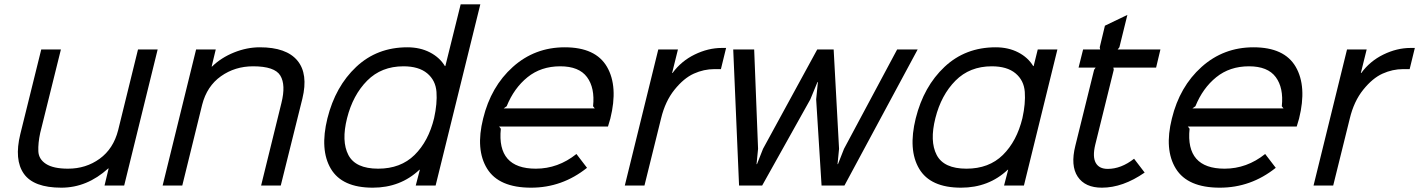

<svg xmlns="http://www.w3.org/2000/svg" viewBox="-20 -859 6571 889"><path d="M710 -630 555 0H464L483 -79H481Q383 10 264 10Q136 10 90.5 -54.5Q45 -119 74 -238L171 -630H262L166 -243Q156 -196 157.5 -159Q159 -122 193 -100Q227 -78 295 -78Q378 -78 441.5 -124Q505 -170 527 -256L619 -630Z M1380 -402 1280 0H1189L1283 -382Q1304 -466 1278 -509Q1252 -552 1152 -552Q1068 -552 1003 -506Q938 -460 916 -374L824 0H733L888 -630H979L960 -551H962Q1004 -592 1063.5 -616Q1123 -640 1183 -640Q1306 -640 1357 -578.5Q1408 -517 1380 -402Z M1990 -312Q2005 -380 2001 -433.5Q1997 -487 1958 -519.5Q1919 -552 1848 -552Q1746 -552 1680 -485.5Q1614 -419 1587 -312Q1560 -205 1593 -141.5Q1626 -78 1731 -78Q1835 -78 1899.5 -141.5Q1964 -205 1990 -312ZM2204 -839 1997 0H1905L1924 -73H1922Q1834 10 1706 10Q1564 10 1512 -77.5Q1460 -165 1496 -311Q1533 -459 1629.5 -549.5Q1726 -640 1866 -640Q1925 -640 1970.5 -616.5Q2016 -593 2040 -553H2042L2113 -839Z M2312 -357H2734L2726 -367Q2735 -452 2698 -502Q2661 -552 2574 -552Q2485 -552 2422.5 -501.5Q2360 -451 2326 -367ZM2806 -310Q2803 -301 2795 -273H2291L2299 -263Q2280 -78 2461 -78Q2564 -78 2649 -146L2698 -82Q2583 10 2439 10Q2290 10 2235.5 -78Q2181 -166 2217 -310Q2253 -458 2354.5 -549Q2456 -640 2595 -640Q2738 -640 2790.5 -549.5Q2843 -459 2806 -310Z M3342 -637 3318 -539H3288Q3239 -539 3192.5 -518Q3146 -497 3103 -443.5Q3060 -390 3041 -311L2964 0H2873L3028 -630H3119L3092 -521H3094Q3134 -576 3196.5 -606.5Q3259 -637 3322 -637Z M4134 -630H4229L3890 0H3784L3759 -399L3767 -479H3765L3732 -399L3509 0H3402L3375 -630H3472L3490 -170L3483 -99H3485L3513 -170L3764 -630H3840L3865 -170L3858 -99H3860L3888 -170Z M4714 -312Q4729 -380 4725 -433.5Q4721 -487 4682 -519.5Q4643 -552 4572 -552Q4470 -552 4404 -485.5Q4338 -419 4311 -312Q4284 -205 4317 -141.5Q4350 -78 4455 -78Q4559 -78 4623.5 -141.5Q4688 -205 4714 -312ZM4876 -630 4721 0H4629L4648 -73H4646Q4558 10 4430 10Q4288 10 4236 -77.5Q4184 -165 4220 -311Q4257 -459 4353.5 -549.5Q4450 -640 4590 -640Q4649 -640 4694.5 -616.5Q4740 -593 4764 -553H4766L4785 -630Z M5231 -124 5280 -60Q5179 10 5082 10Q5004 10 4970 -41Q4936 -92 4959 -184L5046 -536L5053 -546H4974L4995 -630H5074L5072 -640L5096 -740L5200 -790L5163 -640L5155 -630H5353L5333 -546H5135L5137 -536L5051 -188Q5038 -133 5053.5 -105Q5069 -77 5109 -77Q5171 -77 5231 -124Z M5501 -357H5923L5915 -367Q5924 -452 5887 -502Q5850 -552 5763 -552Q5674 -552 5611.5 -501.5Q5549 -451 5515 -367ZM5995 -310Q5992 -301 5984 -273H5480L5488 -263Q5469 -78 5650 -78Q5753 -78 5838 -146L5887 -82Q5772 10 5628 10Q5479 10 5424.5 -78Q5370 -166 5406 -310Q5442 -458 5543.5 -549Q5645 -640 5784 -640Q5927 -640 5979.5 -549.5Q6032 -459 5995 -310Z M6531 -637 6507 -539H6477Q6428 -539 6381.5 -518Q6335 -497 6292 -443.5Q6249 -390 6230 -311L6153 0H6062L6217 -630H6308L6281 -521H6283Q6323 -576 6385.5 -606.5Q6448 -637 6511 -637Z"/></svg>

Font: Sinkin Sans 400 Italic
Style: Italic
Weight: 400
Italic angle: -112°
Designer: Keith Bates
Foundry: K-Type
Version: Sinkin Sans (version 1.0)  by Keith Bates   •   © 2014   www